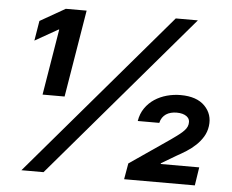

<svg xmlns="http://www.w3.org/2000/svg" viewBox="-52 -787 1024 848"><g transform="rotate(5 460.5 -363.5)"><path d="M528.1 0 540.5 -71 718 -192.8Q731.9 -202.8 744.3 -211.8Q756.7 -220.9 766.5 -229.6Q776.3 -238.3 782.7 -247.3Q789.1 -256.4 790.8 -266.7Q794.7 -289.1 778.8 -301.1Q762.8 -313.2 734 -313.2Q720.9 -313.2 708.8 -310.2Q696.7 -307.2 687.1 -300.8Q677.6 -294.4 670.8 -284.6Q664.1 -274.9 661.2 -261.4H565.7Q571 -294.4 588.1 -318.9Q605.1 -343.4 629.6 -359.6Q654.1 -375.7 683.9 -383.9Q713.8 -392 744.7 -392Q816.4 -392 852.3 -355.1Q887.8 -318.5 880.7 -266.3Q877.1 -240.1 864.2 -218.8Q851.2 -197.4 832.7 -180Q814.3 -162.6 792.3 -148.6Q770.2 -134.6 748.6 -122.9L683.9 -84.5L683.2 -81H854L841.6 0ZM693.5 -727.3H791.5L170.8 0H72.8ZM94.5 -663.7 206 -727.3H298.3L234.4 -340.9H136.7L185 -633.5H182.5L79.9 -575.3Z"/></g></svg>

Font: Inter P
Style: Bold Italic
Weight: 700
Italic angle: 9.39999°
Designer: Rasmus Andersson
Foundry: rsms
Version: Version 3.018;git-588b23468